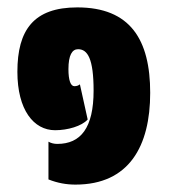

<svg xmlns="http://www.w3.org/2000/svg" viewBox="-20 -485 457 519"><path d="M184 14C329 14 386 -90 386 -234C386 -378 332 -465 189 -465C71 -465 27 -404 27 -291C27 -188 71 -133 129 -133C163 -133 201 -144 217 -162L196 -257C192 -254 188 -252 181 -252C171 -252 165 -268 165 -298C165 -336 175 -352 191 -352C217 -352 233 -326 233 -240C233 -139 198 -96 135 -96C126 -96 118 -98 111 -102V0C136 10 160 14 184 14Z"/></svg>

Font: Noto Sans Thai ExtCond Blk
Style: Regular
Weight: 900
Width: 2
Designer: Monotype Design Team
Foundry: Monotype Imaging Inc.
Version: Version 2.002